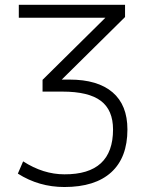

<svg xmlns="http://www.w3.org/2000/svg" viewBox="-20 -751 592 782"><path d="M440.4 -223.6Q440.4 -302.7 390.6 -340.3Q340.8 -377.9 234.4 -377.9H153.3V-425.8L409.2 -678.7H56.6V-731.4H489.3V-681.6L231.4 -426.8H263.7Q377.9 -426.8 438.5 -375Q499 -323.2 499 -223.6Q499 -109.4 433.1 -49.3Q367.2 10.7 242.2 10.7Q138.7 10.7 52.7 -43.9L74.2 -93.8Q156.2 -41 242.2 -41Q440.4 -40 440.4 -223.6Z"/></svg>

Font: Gen Shin Gothic Light
Style: Regular
Weight: 200
Designer: [Source Han Sans]
Ryoko NISHIZUKA  (kana & ideographs); Paul D. Hunt (Latin, Greek & Cyrillic); Wenlong ZHANG  (bopomofo
Version: Version 1.002.20150607